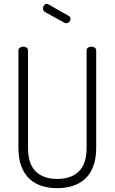

<svg xmlns="http://www.w3.org/2000/svg" viewBox="-20 -974 597 1000"><path d="M431 -710Q431 -721 438.5 -726Q446 -731 456 -731Q465 -731 473 -726Q481 -721 481 -710V-204Q481 -147 465.5 -107Q450 -67 422.5 -42Q395 -17 358 -5.5Q321 6 278 6Q235 6 198 -5.5Q161 -17 134 -42Q107 -67 91.5 -107Q76 -147 76 -204V-710Q76 -721 84 -726Q92 -731 101 -731Q111 -731 118.5 -726Q126 -721 126 -710V-204Q126 -120 166 -81Q206 -42 278 -42Q350 -42 390.5 -81Q431 -120 431 -204ZM215 -911Q204 -918 204 -931Q204 -939 209.5 -946.5Q215 -954 224 -954Q227 -954 231 -952L338 -891Q347 -887 347 -876Q347 -867 340.5 -860Q334 -853 325 -853Q321 -853 315 -856Z"/></svg>

Font: AkaAcidDosis
Style: Light
Weight: 300
Designer: Edgar Tolentino, Pablo Impallari, Igino Marini, Aka-Acid
Foundry: Edgar Tolentino, Pablo Impallari, Igino Marini, Aka-Acid
Version: Version 1.007